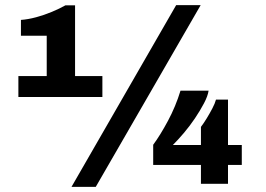

<svg xmlns="http://www.w3.org/2000/svg" viewBox="-20 -720 1040 752"><path d="M260 12 670 -700H766L355 12ZM52 -340V-422H163V-580H62V-642Q90 -644 121.5 -652.5Q153 -661 183 -673.5Q213 -686 236 -699H274V-422H381V-340ZM767 0V-74H580V-153Q608 -191 638 -247Q668 -303 687 -365H797Q794 -344 779 -315.5Q764 -287 743.5 -256.5Q723 -226 700 -199Q677 -172 657 -152H767V-223Q777 -236 789 -255.5Q801 -275 811.5 -295Q822 -315 826 -330H873V-152H927V-74H873V0Z"/></svg>

Font: Archivo SemiBold Black
Style: Regular
Weight: 900
Version: Version 2.001